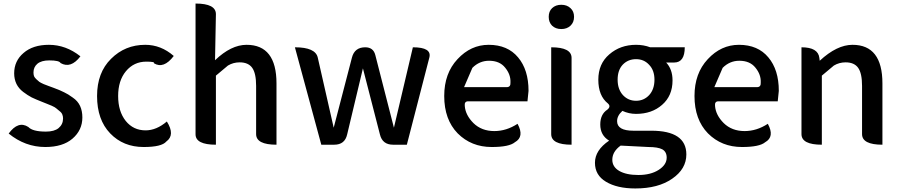

<svg xmlns="http://www.w3.org/2000/svg" viewBox="-20 -817 5082 1084"><path d="M236 13Q122 13 29 -63Q83 -137 140 -100Q164 -74 239 -74Q287 -74 311 -94Q336 -115 336 -148Q336 -160 332 -170Q328 -181 316 -190Q305 -200 298 -205Q292 -211 272 -220Q252 -229 245 -231Q239 -234 215 -243Q182 -256 159 -267Q136 -279 111 -298Q86 -317 73 -343Q60 -370 60 -403Q60 -473 113 -518Q166 -564 256 -564Q352 -564 434 -499Q380 -428 322 -461Q315 -476 258 -476Q214 -476 191 -457Q169 -438 169 -408Q169 -397 172 -387Q176 -378 186 -369Q196 -361 202 -355Q209 -350 227 -342Q246 -335 253 -332Q260 -330 283 -321Q321 -307 342 -296Q364 -286 391 -266Q419 -247 432 -219Q445 -191 445 -154Q445 -82 389 -34Q334 13 236 13Z M791 13Q676 13 602 -64Q528 -141 528 -275Q528 -407 607 -485Q686 -564 800 -564Q889 -564 961 -501Q904 -426 849 -460Q856 -469 806 -469Q736 -469 691 -415Q647 -362 647 -275Q647 -188 690 -134Q733 -81 802 -81Q863 -81 922 -131Q970 -55 919 -18Q893 13 791 13Z M1199 0Q1084 0 1084 -59V-797Q1199 -797 1199 -737L1194 -477Q1285 -564 1372 -564Q1541 -564 1541 -346V0Q1426 0 1426 -60V-332Q1426 -403 1404 -434Q1382 -465 1333 -465Q1297 -465 1267 -447L1199 -390V0Z M1794 0 1645 -550Q1761 -550 1774 -492L1864 -96L1967 -492Q1982 -550 2042 -550Q2088 -550 2099 -506L2204 -96L2311 -550Q2419 -550 2404 -492L2277 0H2199Q2139 0 2125 -58L2029 -431L1940 -58Q1927 0 1867 0Z M2756 13Q2641 13 2564 -64Q2488 -142 2488 -275Q2488 -403 2563 -483Q2638 -564 2739 -564Q2846 -564 2905 -493Q2964 -423 2964 -304L2958 -245H2623Q2601 -245 2604 -219Q2608 -167 2653 -122Q2699 -77 2771 -77Q2839 -77 2902 -118Q2942 -45 2887 -14Q2855 13 2756 13ZM2600 -325H2841Q2864 -325 2862 -352Q2864 -396 2832 -435Q2801 -474 2741 -474Q2687 -474 2647 -434Z M3207 0Q3092 0 3092 -60V-550Q3207 -550 3207 -490V0ZM3097 -672Q3078 -691 3078 -722Q3078 -753 3097 -771Q3117 -790 3149 -790Q3181 -790 3201 -771Q3221 -753 3221 -722Q3221 -691 3201 -672Q3181 -653 3149 -653Q3117 -653 3097 -672Z M3567 247Q3464 247 3401 209Q3339 172 3339 102Q3339 31 3419 -23Q3369 -53 3369 -114Q3369 -172 3409 -198Q3431 -216 3412 -233Q3358 -276 3358 -367Q3358 -457 3420 -510Q3482 -564 3571 -564Q3614 -564 3651 -550H3846Q3846 -464 3786 -464H3741Q3777 -426 3777 -363Q3777 -276 3718 -225Q3660 -174 3571 -174Q3531 -174 3494 -191Q3464 -164 3464 -133Q3464 -79 3556 -79H3657Q3855 -79 3855 55Q3855 137 3775 192Q3696 247 3567 247ZM3645 -280Q3675 -313 3675 -367Q3675 -420 3645 -451Q3616 -483 3571 -483Q3526 -483 3496 -452Q3467 -421 3467 -367Q3467 -313 3497 -280Q3527 -248 3571 -248Q3615 -248 3645 -280ZM3584 171Q3654 171 3699 142Q3744 113 3744 73Q3744 40 3719 26Q3694 13 3641 13L3484 5Q3437 39 3437 85Q3437 125 3476 148Q3516 171 3584 171Z M4169 13Q4054 13 3977 -64Q3901 -142 3901 -275Q3901 -403 3976 -483Q4051 -564 4152 -564Q4259 -564 4318 -493Q4377 -423 4377 -304L4371 -245H4036Q4014 -245 4017 -219Q4021 -167 4066 -122Q4112 -77 4184 -77Q4252 -77 4315 -118Q4355 -45 4300 -14Q4268 13 4169 13ZM4013 -325H4254Q4277 -325 4275 -352Q4277 -396 4245 -435Q4214 -474 4154 -474Q4100 -474 4060 -434Z M4620 0Q4505 0 4505 -60V-550Q4599 -550 4606 -490L4608 -474Q4705 -564 4793 -564Q4962 -564 4962 -346V0Q4847 0 4847 -60V-332Q4847 -403 4825 -434Q4803 -465 4754 -465Q4718 -465 4688 -447L4620 -390V0Z"/></svg>

Font: Swei Half Moon CJK SC
Style: Medium
Weight: 500
Version: Version 2.071